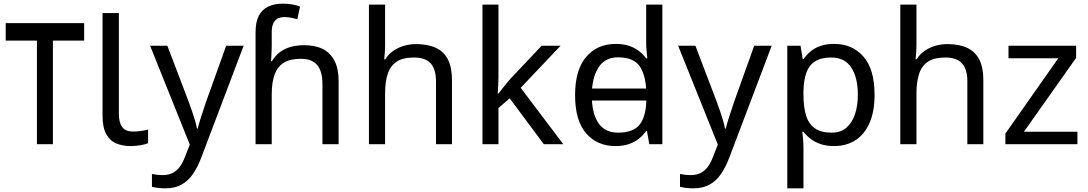

<svg xmlns="http://www.w3.org/2000/svg" viewBox="-20 -785 5923 1045"><path d="M438 -659V-564H268V0H181V-564H11V-659Z M691 10Q647 10 612.5 -4.5Q578 -19 558 -55.5Q538 -92 538 -157V-714H627V-165Q627 -117 645.5 -93Q664 -69 704 -69Q726 -69 749.5 -72.5Q773 -76 786 -80V-6Q772 1 744.5 5.5Q717 10 691 10Z M797 -536H891L1007 -231Q1017 -204 1025.5 -179Q1034 -154 1041 -130.5Q1048 -107 1052 -85H1056Q1062 -110 1075 -150.5Q1088 -191 1102 -232L1211 -536H1306L1075 74Q1056 124 1030.5 161.5Q1005 199 968.5 219.5Q932 240 880 240Q856 240 838 237.5Q820 235 807 232V162Q818 164 833.5 166Q849 168 866 168Q897 168 919.5 156.5Q942 145 958 123.5Q974 102 985 73L1013 2Z M1371 -611Q1371 -665 1388.5 -699Q1406 -733 1439.5 -749Q1473 -765 1519 -765Q1548 -765 1572.5 -760.5Q1597 -756 1613 -749L1598 -680Q1582 -685 1564.5 -688.5Q1547 -692 1527 -692Q1493 -692 1476 -671.5Q1459 -651 1459 -613V-535Q1459 -513 1457.5 -488Q1456 -463 1455 -452H1460Q1479 -483 1504.5 -502Q1530 -521 1563 -530Q1596 -539 1636 -539Q1696 -539 1737.5 -518Q1779 -497 1801 -453.5Q1823 -410 1823 -343V0H1735V-326Q1735 -398 1706 -431.5Q1677 -465 1617 -465Q1559 -465 1524.5 -443.5Q1490 -422 1474.5 -379Q1459 -336 1459 -271V0H1371Z M2076 -537Q2076 -518 2074.5 -498Q2073 -478 2071 -462H2077Q2094 -490 2120 -508Q2146 -526 2178 -535.5Q2210 -545 2244 -545Q2309 -545 2352.5 -524.5Q2396 -504 2418 -461Q2440 -418 2440 -349V0H2353V-343Q2353 -408 2324 -440Q2295 -472 2233 -472Q2173 -472 2139 -449.5Q2105 -427 2090.5 -383.5Q2076 -340 2076 -277V0H1988V-760H2076Z M2693 -363Q2693 -347 2691.5 -321Q2690 -295 2689 -276H2693Q2699 -284 2711 -299Q2723 -314 2735.5 -329.5Q2748 -345 2757 -355L2928 -536H3031L2814 -307L3046 0H2940L2754 -250L2693 -197V0H2606V-760H2693Z M3159 -238V-303H3535V-238ZM3330 10Q3230 10 3170 -59.5Q3110 -129 3110 -267Q3110 -405 3170.5 -475.5Q3231 -546 3331 -546Q3373 -546 3404 -535.5Q3435 -525 3458 -507Q3481 -489 3497 -467H3503Q3502 -480 3499.5 -505.5Q3497 -531 3497 -546V-760H3585V0H3514L3501 -72H3497Q3481 -49 3458 -30.5Q3435 -12 3403.5 -1Q3372 10 3330 10ZM3344 -63Q3429 -63 3463.5 -109.5Q3498 -156 3498 -250V-266Q3498 -366 3465 -419.5Q3432 -473 3343 -473Q3272 -473 3236.5 -416.5Q3201 -360 3201 -265Q3201 -169 3236.5 -116Q3272 -63 3344 -63Z M3671 -536H3765L3881 -231Q3891 -204 3899.5 -179Q3908 -154 3915 -130.5Q3922 -107 3926 -85H3930Q3936 -110 3949 -150.5Q3962 -191 3976 -232L4085 -536H4180L3949 74Q3930 124 3904.5 161.5Q3879 199 3842.5 219.5Q3806 240 3754 240Q3730 240 3712 237.5Q3694 235 3681 232V162Q3692 164 3707.5 166Q3723 168 3740 168Q3771 168 3793.5 156.5Q3816 145 3832 123.5Q3848 102 3859 73L3887 2Z M4520 -546Q4619 -546 4679.5 -477Q4740 -408 4740 -269Q4740 -178 4712.5 -115.5Q4685 -53 4635.5 -21.5Q4586 10 4519 10Q4478 10 4446 -1Q4414 -12 4391.5 -29.5Q4369 -47 4353 -68H4347Q4349 -51 4351 -25Q4353 1 4353 20V240H4265V-536H4337L4349 -463H4353Q4369 -486 4391.5 -505Q4414 -524 4445.5 -535Q4477 -546 4520 -546ZM4504 -472Q4450 -472 4417 -451.5Q4384 -431 4369 -390Q4354 -349 4353 -286V-269Q4353 -203 4367 -157Q4381 -111 4414.5 -87Q4448 -63 4506 -63Q4555 -63 4586.5 -90Q4618 -117 4633.5 -163.5Q4649 -210 4649 -270Q4649 -362 4613.5 -417Q4578 -472 4504 -472Z M4968 -537Q4968 -518 4966.5 -498Q4965 -478 4963 -462H4969Q4986 -490 5012 -508Q5038 -526 5070 -535.5Q5102 -545 5136 -545Q5201 -545 5244.5 -524.5Q5288 -504 5310 -461Q5332 -418 5332 -349V0H5245V-343Q5245 -408 5216 -440Q5187 -472 5125 -472Q5065 -472 5031 -449.5Q4997 -427 4982.5 -383.5Q4968 -340 4968 -277V0H4880V-760H4968Z M5844 0H5452V-58L5740 -468H5469V-536H5837V-470L5553 -68H5844Z"/></svg>

Font: hexuguzrati05
Style: Book
Weight: 400
Designer: Jelle Bosma - Monotype Design Team, Universal Thirst
Foundry: Monotype Imaging Inc.
Version: Version 2.106